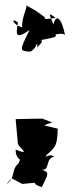

<svg xmlns="http://www.w3.org/2000/svg" viewBox="-20 -589 302 785"><path d="M132 -395C152 -416 158 -424 145 -425C192 -435 231 -436 194 -458C189 -435 234 -462 246 -445C232 -516 210 -535 198 -488C189 -519 168 -547 207 -516C146 -505 164 -518 164 -518C103 -562 132 -541 84 -569C99 -568 66 -517 71 -477C29 -489 24 -520 53 -497C49 -461 34 -418 101 -467C59 -381 58 -380 105 -378C133 -396 123 -408 133 -408ZM28 140 71 163 134 157C140 148 96 159 151 176C177 120 188 115 140 102C190 120 161 56 202 52C177 33 159 67 171 44C209 11 214 4 216 -63L161 -76L176 -83L194 -88L153 -104L93 -103L44 -102L53 -2C55 13 112 49 44 23C43 70 89 83 72 33C54 105 17 125 72 69C16 97 52 134 5 165Z"/></svg>

Font: Asimov Aggro
Style: Medium
Weight: 500
Designer: Google
Version: Version 2.000980; 2014